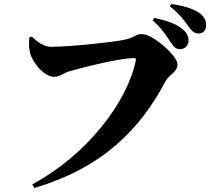

<svg xmlns="http://www.w3.org/2000/svg" viewBox="-20 -875 1042 952"><path d="M872 -631C897 -631 915 -650 915 -673C915 -692 909 -709 889 -727C855 -758 803 -774 745 -786L737 -774C786 -730 809 -692 827 -664C842 -641 855 -631 872 -631ZM964 -709C988 -709 1002 -725 1002 -749C1002 -773 993 -793 968 -811C938 -832 889 -847 829 -855L822 -844C878 -799 897 -768 913 -746C931 -721 943 -709 964 -709ZM137 -694 125 -689C124 -663 122 -643 129 -613C139 -569 197 -494 249 -494C274 -494 301 -515 322 -521C379 -537 567 -587 647 -587C652 -587 655 -583 654 -578C612 -366 406 -103 140 39L150 57C489 -43 674 -233 802 -474C819 -506 860 -517 860 -557C860 -597 739 -706 684 -706C651 -706 651 -690 602 -679C545 -666 327 -643 235 -643C197 -643 170 -664 137 -694Z"/></svg>

Font: Noto Serif TC Black
Style: Regular
Weight: 900
Version: Version 1.001;PS 1.001;hotconv 16.6.54;makeotf.lib2.5.65590